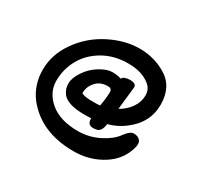

<svg xmlns="http://www.w3.org/2000/svg" viewBox="-107 -602 764 733"><g transform="rotate(30 275.0 -235.0)"><path d="M288 -142V-145Q281 -144 257 -144Q185 -144 161 -173Q146 -192 146 -216.5Q146 -241 166 -271Q186 -301 216.5 -319.5Q247 -338 270 -338Q293 -338 311 -332Q311 -338 321 -342Q331 -346 343 -346Q371 -346 371 -329Q371 -327 360 -228Q389 -244 406.5 -269.5Q424 -295 424 -323.5Q424 -352 403 -368Q368 -397 306.5 -397Q245 -397 197.5 -369.5Q150 -342 125.5 -298Q101 -254 101 -202.5Q101 -151 145 -114Q189 -77 268 -77Q316 -77 359 -98.5Q402 -120 422 -148Q442 -176 458 -176Q474 -176 483 -168.5Q492 -161 492 -150Q492 -139 491 -137Q476 -74 419.5 -38Q363 -2 292 -2Q148 -2 73 -97Q35 -147 35 -214Q35 -281 77.5 -341Q120 -401 186 -434.5Q252 -468 316 -468Q380 -468 432 -437Q492 -402 492 -322Q492 -242 422 -190Q392 -167 352 -156Q348 -123 329 -118Q319 -116 313 -116Q288 -116 288 -142ZM293 -204Q300 -242 300 -268Q300 -283 282 -283Q243 -283 223 -252Q211 -236 211 -211Q225 -203 256 -203Q287 -203 293 -204Z"/></g></svg>

Font: Patrick Hand
Style: Regular
Weight: 400
Designer: Patrick Wagesreiter
Foundry: Patrick Wagesreiter
Version: Version 1.003;PS 001.003;hotconv 1.0.70;makeotf.lib2.5.58329